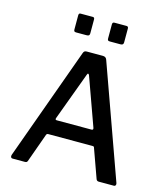

<svg xmlns="http://www.w3.org/2000/svg" viewBox="-135 -1058 1012 1162"><g transform="rotate(15 370.5 -477.0)"><path d="M312 -941V-854Q312 -845 308 -841Q304 -837 293 -837H228Q219 -837 216 -840.5Q213 -844 213 -852V-940Q213 -954 224 -954H301Q312 -954 312 -941ZM524 -941V-854Q524 -845 519.5 -841Q515 -837 505 -837H439Q430 -837 427 -840.5Q424 -844 424 -852V-940Q424 -954 436 -954H512Q524 -954 524 -941ZM53 0Q46 0 43 -6Q40 -12 43 -21L298 -726Q301 -735 306 -738.5Q311 -742 320 -742H421Q440 -742 446 -725L699 -20Q702 -13 699 -6.5Q696 0 688 0H594Q581 0 577 -12L513 -190Q512 -195 509.5 -197Q507 -199 501 -199H224Q215 -199 212 -191L147 -10Q145 -5 141.5 -2.5Q138 0 130 0H53ZM470 -293Q483 -293 478 -307L370 -607Q366 -615 362.5 -615Q359 -615 356 -606L245 -306Q240 -293 252 -293Z"/></g></svg>

Font: Libre Franklin Medium
Style: Regular
Weight: 500
Designer: Pablo Impallari, Rodrigo Fuenzalida, Nhung Nguyen
Foundry: Impallari Type
Version: Version 3.000